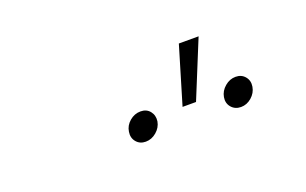

<svg xmlns="http://www.w3.org/2000/svg" viewBox="-38 -967 691 433"><g transform="rotate(-20 307.0 -750.5)"><path d="M485.4 -659.2Q471.2 -659.2 462.6 -669.2Q454.1 -679.2 456.5 -693.4Q459 -707.5 470.7 -717.5Q482.4 -727.5 496.6 -727.5Q510.7 -727.5 519 -717.5Q527.3 -707.5 524.9 -693.4Q522.5 -679.2 511 -669.2Q499.5 -659.2 485.4 -659.2ZM256.8 -659.2Q242.7 -659.2 234.4 -669.2Q226.1 -679.2 228.5 -693.4Q230.5 -707.5 242.2 -717.5Q253.9 -727.5 268.6 -727.5Q282.7 -727.5 290.8 -717.5Q298.8 -707.5 296.9 -693.4Q294.4 -679.2 282.7 -669.2Q271 -659.2 256.8 -659.2ZM361.3 -704.6 402.3 -841.8H449.7L393.6 -704.6Z"/></g></svg>

Font: Inter ExtraLight
Style: Italic
Weight: 250
Italic angle: -9.3988°
Designer: Rasmus Andersson
Foundry: rsms
Version: Version 4.001;git-66647c0bb